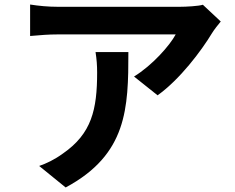

<svg xmlns="http://www.w3.org/2000/svg" viewBox="-20 -772 1040 848"><path d="M955 -677 876 -751C857 -745 802 -742 774 -742C721 -742 297 -742 235 -742C193 -742 151 -746 113 -752V-613C160 -617 193 -620 235 -620C297 -620 696 -620 756 -620C730 -571 652 -483 572 -434L676 -351C774 -421 869 -547 916 -625C925 -640 944 -664 955 -677ZM547 -542H402C407 -510 409 -483 409 -452C409 -288 385 -182 258 -94C221 -67 185 -50 153 -39L270 56C542 -90 547 -294 547 -542Z"/></svg>

Font: Noto Sans CJK TC
Style: Bold
Weight: 700
Designer: Ryoko NISHIZUKA 西塚涼子 (kana, bopomofo & ideographs); Paul D. Hunt (Latin, Greek & Cyrillic); Sandoll Communications 산돌커뮤니
Foundry: Adobe
Version: Version 2.004;hotconv 1.0.118;makeotfexe 2.5.65603